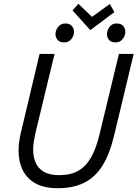

<svg xmlns="http://www.w3.org/2000/svg" viewBox="-20 -978 726 1014"><path d="M285 16Q213 16 167.5 -9.5Q122 -35 100 -79.5Q78 -124 78 -182Q78 -204 81 -227.5Q84 -251 90 -276L189 -693H268L167 -275Q162 -253 158.5 -230.5Q155 -208 155 -188Q155 -150 168 -119.5Q181 -89 211 -71Q241 -53 293 -53Q352 -53 392.5 -75.5Q433 -98 460.5 -146Q488 -194 506 -270L608 -693H686L582 -260Q559 -164 521 -103Q483 -42 425 -13Q367 16 285 16ZM457 -819 363 -923 394 -958 466 -889 560 -957 584 -914ZM319 -754Q296 -754 284.5 -767Q273 -780 273 -798Q273 -818 287 -836Q301 -854 325 -854Q348 -854 359.5 -840.5Q371 -827 371 -810Q371 -790 357 -772Q343 -754 319 -754ZM590 -754Q567 -754 556 -767Q545 -780 545 -798Q545 -818 558.5 -836Q572 -854 596 -854Q620 -854 631 -840.5Q642 -827 642 -810Q642 -790 628 -772Q614 -754 590 -754Z"/></svg>

Font: Ubuntu Sans
Style: Italic
Weight: 400
Italic angle: -13.5°
Designer: Dalton Maag Ltd
Foundry: Dalton Maag Ltd
Version: Version 1.006